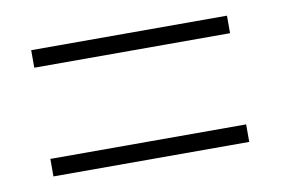

<svg xmlns="http://www.w3.org/2000/svg" viewBox="-41 -536 537 367"><g transform="rotate(-10 227.5 -352.5)"><path d="M37 -441V-475H417V-441ZM37 -230V-264H417V-230Z"/></g></svg>

Font: Noto Sans Arabic Cond ExtLt
Style: Regular
Weight: 200
Width: 3
Designer: Monotype Design Team, Nadine Chahine, Nizar Qandah and Khaled Hosny
Foundry: Monotype Imaging Inc.
Version: Version 2.012; ttfautohint (v1.8.4.7-5d5b)